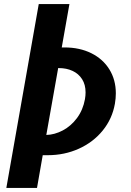

<svg xmlns="http://www.w3.org/2000/svg" viewBox="-20 -747 640 939"><path d="M169.5 -727H319.5L282 -515H295.5Q369.5 -515 426.5 -486.8Q483.5 -458.5 515 -407.5Q546.5 -356.5 546.5 -290.5Q546.5 -266.5 542 -240Q529 -166 482.5 -108.8Q436 -51.5 365.8 -19.8Q295.5 12 213.5 12H189L161 172H11ZM395.5 -262Q398.5 -279.5 398.5 -295Q398.5 -333 381.5 -359.8Q364.5 -386.5 335 -400.2Q305.5 -414 268.5 -414H264.5L206.5 -87Q247 -88 287.2 -109.2Q327.5 -130.5 356.8 -170Q386 -209.5 395.5 -262Z"/></svg>

Font: JuliaMono Black
Style: Italic
Weight: 900
Italic angle: -9°
Monospace: yes
Designer: cormullion
Foundry: corm
Version: Version 0.057; ttfautohint (v1.8.4)